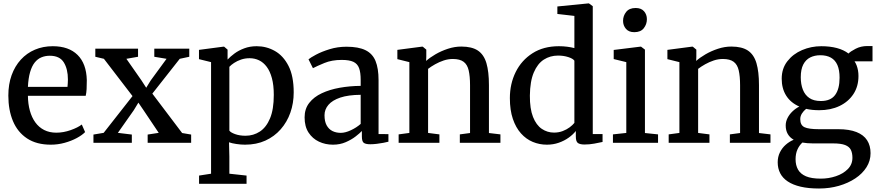

<svg xmlns="http://www.w3.org/2000/svg" viewBox="-20 -839 5160 1128"><path d="M278.5 11Q194.5 11 139 -25.8Q83.5 -62.5 56.2 -127.5Q29 -192.5 29 -277.5Q29 -344 48.2 -397.2Q67.5 -450.5 102.5 -488.8Q137.5 -527 185.2 -547.2Q233 -567.5 290 -567.5Q384 -567.5 435.8 -516.2Q487.5 -465 490 -368.5Q490 -338 488.8 -315.5Q487.5 -293 483.5 -276H144Q144.5 -228.5 155.5 -188.8Q166.5 -149 187.5 -120Q208.5 -91 239.5 -75.2Q270.5 -59.5 311 -59.5Q352.5 -59.5 395 -74.5Q437.5 -89.5 460.5 -107.5L480 -63Q462.5 -45 431 -28Q399.5 -11 359.8 0Q320 11 278.5 11ZM144 -328.5H376.5Q377.5 -338 378.2 -350.2Q379 -362.5 379 -372Q379 -433.5 354.8 -472.5Q330.5 -511.5 272.5 -511.5Q246 -511.5 223.5 -502.2Q201 -493 184 -471.8Q167 -450.5 156.8 -415.2Q146.5 -380 144 -328.5Z M589 -58.5 758.5 -274.5 590.5 -493.5 540 -505.5V-553H791V-505.5L722.5 -493.5L810.5 -367.5L839 -323.5L865.5 -366.5L958.5 -493.5L886.5 -505.5V-553H1092V-505.5L1036 -493.5L875 -289L1050 -57.5L1103 -48.5V0H847.5V-48.5L912.5 -58.5L824 -190.5L793 -236L766 -191.5L672.5 -58.5L754.5 -48.5V0H529V-48.5Z M1149.5 241V192.5L1220 181.5V-474L1149 -491.5V-546L1293.5 -565H1296.5L1317 -547.5V-489Q1333 -506.5 1357.8 -524.8Q1382.5 -543 1415.5 -555.2Q1448.5 -567.5 1488 -567.5Q1545.5 -567.5 1595 -539.5Q1644.5 -511.5 1675 -451.8Q1705.5 -392 1705.5 -296Q1705.5 -233 1686 -177.5Q1666.5 -122 1629.2 -79.5Q1592 -37 1539.2 -13Q1486.5 11 1419.5 11Q1395.5 11 1368.8 7Q1342 3 1325.5 -3L1327.5 80.5V181.5L1428.5 192.5V241ZM1422.5 -41.5Q1469 -41.5 1506.8 -66.2Q1544.5 -91 1566.5 -143.8Q1588.5 -196.5 1588.5 -281.5Q1588.5 -338.5 1577.5 -379.5Q1566.5 -420.5 1547 -446.5Q1527.5 -472.5 1501.8 -484.8Q1476 -497 1446.5 -497Q1419.5 -497 1396.2 -489Q1373 -481 1355.2 -469.2Q1337.5 -457.5 1327.5 -446.5V-71.5Q1335 -60.5 1361.5 -51Q1388 -41.5 1422.5 -41.5Z M1936 11Q1891.5 11 1853.8 -6.8Q1816 -24.5 1792.8 -60Q1769.5 -95.5 1769.5 -149.5Q1769.5 -199.5 1796.8 -234.5Q1824 -269.5 1870.5 -291.2Q1917 -313 1976 -323.5Q2035 -334 2099 -334.5V-370Q2099 -413.5 2089.5 -439Q2080 -464.5 2056 -475.8Q2032 -487 1987.5 -487Q1929.5 -487 1886 -469Q1842.5 -451 1818.5 -438.5L1792.5 -490.5Q1803.5 -500 1836.5 -517.8Q1869.5 -535.5 1916.5 -550Q1963.5 -564.5 2015.5 -564.5Q2086 -564.5 2127.2 -544.2Q2168.5 -524 2186.2 -480.8Q2204 -437.5 2204 -368.5V-51.5L2262 -51V-6.5Q2251 -3.5 2232.5 0Q2214 3.5 2193.5 6Q2173 8.5 2155.5 8.5Q2128.5 8.5 2117.2 0.2Q2106 -8 2106 -37.5V-69.5Q2094 -56.5 2069.5 -37.5Q2045 -18.5 2011.2 -3.8Q1977.5 11 1936 11ZM1982 -58.5Q2008.5 -58.5 2041.2 -73.8Q2074 -89 2099 -111V-282Q2026.5 -281.5 1979.5 -265.8Q1932.5 -250 1909.5 -223Q1886.5 -196 1886.5 -162Q1886.5 -125.5 1899 -102.8Q1911.5 -80 1933 -69.2Q1954.5 -58.5 1982 -58.5Z M2385 -58V-474L2314.5 -491.5V-546L2459.5 -565H2463.5L2484.5 -547.5V-506L2483.5 -481Q2505 -500.5 2538.5 -520Q2572 -539.5 2611.5 -552.5Q2651 -565.5 2690 -565.5Q2752.5 -565.5 2787.8 -541.8Q2823 -518 2837.8 -467.8Q2852.5 -417.5 2852.5 -339V-57.5L2920 -49.5V0H2681.5V-49.5L2741.5 -57.5V-338Q2741.5 -391 2733.5 -425.5Q2725.5 -460 2703.5 -476.2Q2681.5 -492.5 2640 -492.5Q2613.5 -492.5 2587 -483.8Q2560.5 -475 2536.5 -461.5Q2512.5 -448 2495 -434.5V-58L2561.5 -49.5V0H2322V-49.5Z M3193 11Q3149.5 11 3110.2 -5.2Q3071 -21.5 3040.8 -55.2Q3010.5 -89 2993 -140.5Q2975.5 -192 2975.5 -262.5Q2975.5 -347 3009.8 -416Q3044 -485 3108.5 -526.2Q3173 -567.5 3263.5 -567.5Q3289 -567.5 3312.2 -564.5Q3335.5 -561.5 3354.5 -556.5V-745.5L3254.5 -757V-801L3436.5 -819H3440L3462.5 -802.5V-51.5H3520V-5Q3499.5 -0.5 3471.2 4.8Q3443 10 3413.5 10Q3389 10 3376 1.8Q3363 -6.5 3363 -37V-69.5Q3346.5 -48.5 3321 -30.2Q3295.5 -12 3263 -0.5Q3230.5 11 3193 11ZM3235 -60Q3262.5 -60 3286 -69Q3309.5 -78 3327 -91.2Q3344.5 -104.5 3354.5 -117V-482.5Q3346.5 -494.5 3319 -503.5Q3291.5 -512.5 3258.5 -512.5Q3212 -512.5 3175 -488.8Q3138 -465 3116 -413.2Q3094 -361.5 3093 -277.5Q3092.5 -200 3111.5 -152Q3130.5 -104 3163 -82Q3195.5 -60 3235 -60Z M3581 0V-49.5L3659.5 -58V-474L3585.5 -492V-545.5L3743 -565H3746L3769 -547.5V-57.5L3846 -49.5V0ZM3706 -650Q3674 -650 3657.2 -669.8Q3640.5 -689.5 3640.5 -716.5Q3640.5 -746 3658.8 -769Q3677 -792 3714 -792H3715Q3747 -792 3763.8 -772.8Q3780.5 -753.5 3780.5 -726.5Q3780.5 -696.5 3762.2 -673.2Q3744 -650 3707 -650Z M3971.5 -58V-474L3901 -491.5V-546L4046 -565H4050L4071 -547.5V-506L4070 -481Q4091.5 -500.5 4125 -520Q4158.5 -539.5 4198 -552.5Q4237.5 -565.5 4276.5 -565.5Q4339 -565.5 4374.2 -541.8Q4409.5 -518 4424.2 -467.8Q4439 -417.5 4439 -339V-57.5L4506.5 -49.5V0H4268V-49.5L4328 -57.5V-338Q4328 -391 4320 -425.5Q4312 -460 4290 -476.2Q4268 -492.5 4226.5 -492.5Q4200 -492.5 4173.5 -483.8Q4147 -475 4123 -461.5Q4099 -448 4081.5 -434.5V-58L4148 -49.5V0H3908.5V-49.5Z M4792 268.5Q4729.5 268.5 4683.8 257.8Q4638 247 4608 227Q4578 207 4563.5 178.5Q4549 150 4549 114.5Q4549 82.5 4561.8 56.5Q4574.5 30.5 4596 11.5Q4617.5 -7.5 4643 -18Q4620 -31 4608 -52Q4596 -73 4596 -102Q4596 -124.5 4606.8 -145.8Q4617.5 -167 4635.8 -184.5Q4654 -202 4676 -213Q4625 -235.5 4598.8 -277.2Q4572.5 -319 4572.5 -376.5Q4572.5 -436.5 4605.8 -479.2Q4639 -522 4692.2 -544.8Q4745.5 -567.5 4805 -567.5Q4856 -567.5 4896.5 -556.8Q4937 -546 4965 -524.5Q4976 -536.5 5006.8 -552.5Q5037.5 -568.5 5075.5 -568.5H5106V-478.5H5000.5Q5008 -467.5 5013 -454Q5018 -440.5 5020.8 -425Q5023.5 -409.5 5023.5 -392.5Q5023.5 -331.5 4993.8 -286.2Q4964 -241 4912 -216.2Q4860 -191.5 4793 -191.5Q4772 -191.5 4752.5 -193.5Q4733 -195.5 4716 -199.5Q4701 -187.5 4691.2 -172Q4681.5 -156.5 4681.5 -139Q4681.5 -103.5 4706.2 -91.8Q4731 -80 4791 -80H4904.5Q4969.5 -80 5011.8 -63.2Q5054 -46.5 5074.2 -15Q5094.5 16.5 5094.5 61Q5094.5 105.5 5070.8 143.2Q5047 181 5005 209Q4963 237 4908.2 252.8Q4853.5 268.5 4792 268.5ZM4802 210.5Q4848.5 210.5 4891 196.2Q4933.5 182 4960.8 154.5Q4988 127 4988 88Q4988 60.5 4979 41.8Q4970 23 4945.5 13.2Q4921 3.5 4874 3.5H4756Q4739 3.5 4723.2 2.2Q4707.5 1 4694 -1.5Q4675.5 15.5 4664.8 39.8Q4654 64 4654 96.5Q4654 132 4668.5 157.5Q4683 183 4715.2 196.8Q4747.5 210.5 4802 210.5ZM4802.5 -245.5Q4860 -245.5 4886.2 -280.8Q4912.5 -316 4912.5 -382.5Q4912.5 -427.5 4899.8 -456.8Q4887 -486 4861.8 -500.2Q4836.5 -514.5 4799.5 -514.5Q4766 -514.5 4740 -501.5Q4714 -488.5 4699.2 -460Q4684.5 -431.5 4684.5 -385Q4684.5 -344 4696.8 -312.5Q4709 -281 4734.8 -263.2Q4760.5 -245.5 4802.5 -245.5Z"/></svg>

Font: Merriweather 24pt Medium
Style: Regular
Weight: 500
Designer: Eben Sorkin
Foundry: Eben Sorkin
Version: Version 2.100